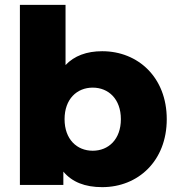

<svg xmlns="http://www.w3.org/2000/svg" viewBox="-20 -762 735 791"><path d="M362 -141C297 -141 246 -188 246 -271C246 -354 297 -401 362 -401C427 -401 478 -354 478 -271C478 -188 427 -141 362 -141ZM241 -55C277 -12 330 9 401 9C549 9 667 -99 667 -271C667 -443 549 -551 401 -551C337 -551 286 -532 250 -494V-742H62V0H241Z"/></svg>

Font: Montserrat-Alt1 ExtBd
Style: Regular
Weight: 800
Designer: Differentunic
Foundry: Differentunic
Version: Version 7.222